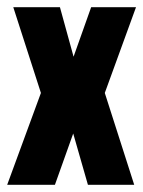

<svg xmlns="http://www.w3.org/2000/svg" viewBox="-22 -515 399 535"><path d="M-2 0 92 -256 15 -495H145L183 -357L232 -495H357L270 -256L352 0H223L182 -143L131 0Z"/></svg>

Font: Alumni Sans ExtraBold
Style: Regular
Weight: 800
Designer: Robert E. Leuschke
Foundry: Robert E. Leuschke
Version: Version 1.018